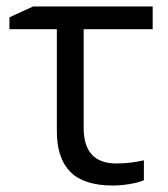

<svg xmlns="http://www.w3.org/2000/svg" viewBox="-20 -555 513 587"><path d="M446.8 -535.2V-465.8H235.8V-164.1Q235.8 -55.2 335.9 -55.2Q358.9 -55.2 382.8 -58.3Q406.7 -61.5 419.9 -64.9V-3.9Q402.8 3.4 375.7 7.8Q348.6 12.2 325.2 12.2Q236.8 12.2 195.3 -29.3Q153.8 -70.8 153.8 -153.8V-465.8H8.8V-502L81.1 -535.2Z"/></svg>

Font: WebKoruri
Style: Regular
Weight: 400
Foundry: lindwurm / mohemohe
Version: Version 1.00